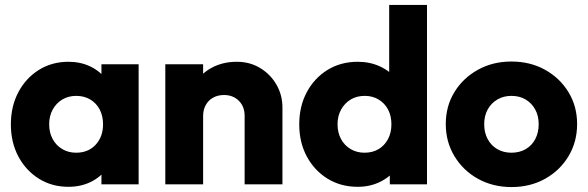

<svg xmlns="http://www.w3.org/2000/svg" viewBox="-20 -746 2378 777"><path d="M257 10Q190 10 137.2 -23Q84.5 -56 54.2 -113Q24 -170 24 -242.5Q24 -315.5 54.2 -372.8Q84.5 -430 137.2 -463Q190 -496 257 -496Q306 -496 345.5 -477Q385 -458 409.8 -424.5Q434.5 -391 438 -348V-138Q434.5 -95 410 -61.5Q385.5 -28 345.8 -9Q306 10 257 10ZM288 -128Q337 -128 367 -160.2Q397 -192.5 397 -243Q397 -277 383.5 -302.8Q370 -328.5 345.5 -343.2Q321 -358 288.5 -358Q256.5 -358 232 -343.2Q207.5 -328.5 193.2 -302.5Q179 -276.5 179 -243Q179 -209.5 193 -183.5Q207 -157.5 231.8 -142.8Q256.5 -128 288 -128ZM390.5 0V-130.5L413.5 -249L390.5 -366.5V-486H541V0Z M970 0V-276.5Q970 -315 946.5 -338.2Q923 -361.5 886.6 -361.5Q861.9 -361.5 842.7 -351Q823.5 -340.5 812.8 -321.2Q802 -302 802 -276.5L742.5 -305.5Q742.5 -363 767.8 -405.8Q793 -448.5 837.4 -472.2Q881.9 -496 938.2 -496Q991.5 -496 1033.2 -470.5Q1075 -445 1099 -403Q1123 -361 1123 -311V0ZM649 0V-486H802V0Z M1428 10Q1359 10 1305.5 -23Q1252.1 -56 1221.5 -113Q1191 -170 1191 -242.6Q1191 -315.7 1221.5 -372.9Q1252 -430 1305.4 -463Q1358.8 -496 1428 -496Q1477.5 -496 1518.2 -477Q1559 -458 1585.2 -424.5Q1611.5 -391 1615 -348V-143Q1611.5 -100 1585.5 -65.2Q1559.5 -30.5 1518.5 -10.2Q1477.5 10 1428 10ZM1455 -128Q1488 -128 1512.2 -142.6Q1536.4 -157.2 1550.2 -183.1Q1564 -209 1564 -243Q1564 -277.2 1550.4 -302.8Q1536.8 -328.4 1512.4 -343.2Q1488 -358 1456 -358Q1423.5 -358 1399 -343.2Q1374.6 -328.3 1360.3 -302.4Q1346 -276.5 1346 -243Q1346 -209.5 1360 -183.5Q1373.9 -157.5 1398.8 -142.8Q1423.7 -128 1455 -128ZM1708 0H1557.5V-130.5L1580.5 -249L1555 -366.5V-726H1708Z M2050 11Q1974.5 11 1914.2 -22.5Q1854 -56 1819 -114Q1784 -172 1784 -244Q1784 -316 1818.8 -373Q1853.5 -430 1913.8 -463.5Q1974 -497 2049.5 -497Q2125.5 -497 2185.5 -463.8Q2245.5 -430.5 2280.5 -373.2Q2315.5 -316 2315.5 -244Q2315.5 -172 2280.8 -114Q2246 -56 2186 -22.5Q2126 11 2050 11ZM2049.5 -128Q2082.5 -128 2107.5 -142.5Q2132.5 -157 2146.2 -183.2Q2160 -209.5 2160 -243.5Q2160 -277.5 2145.8 -303.2Q2131.5 -329 2107 -343.5Q2082.5 -358 2049.5 -358Q2017.5 -358 1992.5 -343.2Q1967.5 -328.5 1953.5 -302.8Q1939.5 -277 1939.5 -243Q1939.5 -209.5 1953.5 -183.2Q1967.5 -157 1992.5 -142.5Q2017.5 -128 2049.5 -128Z"/></svg>

Font: Marine Company Thin
Style: Regular
Weight: 100
Designer: Rodrigo Fuenzalida
Foundry: fragTYPE
Version: Version 1.000